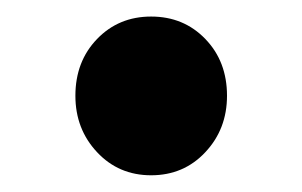

<svg xmlns="http://www.w3.org/2000/svg" viewBox="-20 -198 365 232"><path d="M162.6 13.8Q123.4 13.8 97.3 -14.1Q71.1 -42 71.1 -82.3Q71.1 -123.8 97.3 -150.9Q123.4 -178 162.6 -178Q202 -178 228.1 -150.9Q254.3 -123.8 254.3 -82.3Q254.3 -42 228.1 -14.1Q202 13.8 162.6 13.8Z"/></svg>

Font: Noto Sans TC
Style: Regular
Weight: 100
Designer: Ryoko NISHIZUKA 西塚涼子 (kana, bopomofo & ideographs); Paul D. Hunt (Latin, Greek & Cyrillic); Sandoll Communications 산돌커뮤니
Foundry: Adobe
Version: Version 2.004;hotconv 1.0.118;makeotfexe 2.5.65603